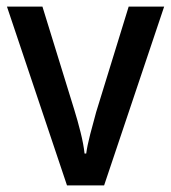

<svg xmlns="http://www.w3.org/2000/svg" viewBox="-20 -559 517 579"><path d="M182 0 1 -539H108L204 -228Q214 -196 223 -160Q232 -124 235 -96H240Q243 -119 252 -154Q261 -189 270 -221L368 -539H475L294 0Z"/></svg>

Font: Noto Sans Telugu SemiCondensed Medium
Style: Regular
Weight: 500
Width: 4
Designer: Jelle Bosma - Monotype Design Team
Foundry: Monotype Imaging Inc.
Version: Version 2.005; ttfautohint (v1.8.4.7-5d5b)